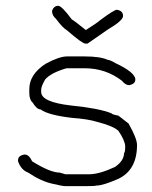

<svg xmlns="http://www.w3.org/2000/svg" viewBox="-20 -651 528 665"><path d="M212.4 -455.6H272.9Q327.1 -455.6 353 -443.8Q360.4 -443.8 380.4 -432.1Q448.7 -399.9 448.7 -375.5Q448.7 -359.9 427.2 -356Q414.6 -356 401.9 -371.6Q345.7 -414.6 272.9 -414.6H210.4Q156.2 -398.9 136.2 -375.5Q122.6 -351.6 122.6 -340.3V-332.5Q122.6 -297.4 226.1 -285.6Q323.2 -275.9 366.7 -258.3Q366.7 -254.9 390.1 -250.5L425.3 -223.1Q454.6 -171.4 454.6 -148.9Q454.6 -62.5 390.1 -31.7Q336.9 -8.3 314 -8.3Q309.6 -6.3 278.8 -6.3H206.5Q196.3 -6.3 163.6 -14.2Q123 -22.5 77.6 -53.2Q53.2 -62 42.5 -92.3V-96.2Q42.5 -111.8 64 -115.7H65.9Q80.6 -115.7 91.3 -92.3Q153.8 -53.2 187 -53.2L206.5 -47.4H288.6Q323.7 -47.4 378.4 -72.8Q409.7 -94.2 409.7 -121.6Q413.6 -121.6 413.6 -145Q412.1 -166 390.1 -197.8Q373 -214.4 315.9 -229Q284.7 -238.8 230 -242.7Q146.5 -252.4 120.6 -272Q107.4 -272 93.3 -295.4Q81.5 -305.7 81.5 -328.6V-342.3Q81.5 -393.6 138.2 -430.2Q185.1 -455.6 212.4 -455.6ZM181.6 -630.9Q193.8 -630.9 228.5 -584Q240.7 -576.7 277.3 -546.9Q314.5 -570.3 328.1 -582Q375.5 -617.2 384.8 -617.2Q406.2 -613.8 406.2 -595.7Q406.2 -579.6 353.5 -548.8L283.2 -500H275.4Q265.1 -500 210.9 -546.9Q197.8 -553.7 173.8 -585.9Q160.2 -597.2 160.2 -613.3Q166.5 -630.9 181.6 -630.9Z"/></svg>

Font: CEF Fonts CJK
Style: Regular
Weight: 400
Designer: PartyBoss (派对大魔王)
Version: Release 2.25